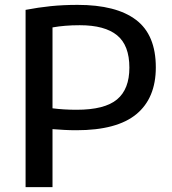

<svg xmlns="http://www.w3.org/2000/svg" viewBox="-20 -768 704 788"><path d="M85 0V-727.5Q137 -737.5 188.5 -742.8Q240 -748 298.5 -748Q457 -748 538.2 -686.5Q619.5 -625 619.5 -491.5Q619.5 -365.5 539.8 -299.5Q460 -233.5 293.5 -233.5Q267.5 -233.5 244.2 -234.8Q221 -236 195.5 -238V0ZM294.5 -317.5Q409.5 -317.5 460.2 -359.8Q511 -402 511 -490.5Q511 -582 460.5 -623.2Q410 -664.5 307.5 -664.5Q275 -664.5 248 -662.2Q221 -660 195.5 -655.5V-323.5Q241.5 -317.5 294.5 -317.5Z"/></svg>

Font: Encode Sans SemiExpanded SemiExpanded Medium
Style: Regular
Weight: 500
Width: 6
Designer: Multiple Designers
Foundry: Impallari Type
Version: Version 3.000; ttfautohint (v1.8.3) -l 8 -r 50 -G 200 -x 14 